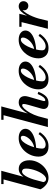

<svg xmlns="http://www.w3.org/2000/svg" viewBox="1124 -1914 800 3089"><g transform="rotate(-90 1524.5 -370.0)"><path d="M182 -713.5H107.5V-750H321L225 -394Q250.5 -430 281 -449.5Q311.5 -469 350.5 -469Q417.5 -469 453.8 -422Q490 -375 490 -297.5Q490 -239 467.5 -184Q445 -129 405.5 -85.2Q366 -41.5 314.8 -15.8Q263.5 10 205.5 10Q145 10 97 -27.8Q49 -65.5 22.5 -120ZM139.5 -74.5Q141 -56 154 -42.5Q167 -29 187 -29Q212.5 -29 237 -50.2Q261.5 -71.5 283 -106.5Q304.5 -141.5 321 -184Q337.5 -226.5 347 -270Q356.5 -313.5 356.5 -350.5Q356.5 -386.5 342.8 -401.2Q329 -416 310 -416Q284 -416 259.8 -388.8Q235.5 -361.5 215 -317.8Q194.5 -274 180 -225.5Z M678 -94.5Q678 -63 696.2 -49.5Q714.5 -36 742 -36Q786 -36 832.2 -68.5Q878.5 -101 910.5 -150.5L943 -129.5Q919.5 -94 887 -62Q854.5 -30 811.2 -10Q768 10 712 10Q630.5 10 589.8 -36.2Q549 -82.5 549 -150Q549 -211.5 572 -268.8Q595 -326 635.8 -371.5Q676.5 -417 730.5 -443.5Q784.5 -470 847 -470Q917.5 -470 957 -439Q996.5 -408 996.5 -363Q996.5 -315.5 958.5 -278.5Q920.5 -241.5 851.8 -218.5Q783 -195.5 691 -189.5Q678 -135 678 -94.5ZM851.5 -435.5Q821 -435.5 792 -403.8Q763 -372 739 -322.8Q715 -273.5 699.5 -220.5Q738.5 -228 772 -247.8Q805.5 -267.5 830.5 -294.2Q855.5 -321 869.5 -349Q883.5 -377 883.5 -400.5Q883.5 -416 876 -425.8Q868.5 -435.5 851.5 -435.5Z M1379.5 -308Q1396.5 -366.5 1395.8 -390Q1395 -413.5 1373.5 -413.5Q1352 -413.5 1319 -378.8Q1286 -344 1252.8 -285Q1219.5 -226 1197.5 -154.5L1156.5 0H1024L1215 -713.5H1141.5V-750H1356.5L1242.5 -322Q1277 -385 1322 -427.2Q1367 -469.5 1419.5 -469.5Q1484.5 -469.5 1508.8 -426.5Q1533 -383.5 1514.5 -319.5L1445 -78Q1442 -67.5 1442 -59.5Q1442 -42 1456.5 -42Q1478.5 -42 1503 -70.2Q1527.5 -98.5 1556.5 -165L1592 -153Q1555 -62.5 1513.8 -26.2Q1472.5 10 1411.5 10Q1363 10 1339.2 -11.2Q1315.5 -32.5 1315.5 -66.5Q1315.5 -76.5 1318 -89.2Q1320.5 -102 1324 -114.5Z M1760 -94.5Q1760 -63 1778.2 -49.5Q1796.5 -36 1824 -36Q1868 -36 1914.2 -68.5Q1960.5 -101 1992.5 -150.5L2025 -129.5Q2001.5 -94 1969 -62Q1936.5 -30 1893.2 -10Q1850 10 1794 10Q1712.5 10 1671.8 -36.2Q1631 -82.5 1631 -150Q1631 -211.5 1654 -268.8Q1677 -326 1717.8 -371.5Q1758.5 -417 1812.5 -443.5Q1866.5 -470 1929 -470Q1999.5 -470 2039 -439Q2078.5 -408 2078.5 -363Q2078.5 -315.5 2040.5 -278.5Q2002.5 -241.5 1933.8 -218.5Q1865 -195.5 1773 -189.5Q1760 -135 1760 -94.5ZM1933.5 -435.5Q1903 -435.5 1874 -403.8Q1845 -372 1821 -322.8Q1797 -273.5 1781.5 -220.5Q1820.5 -228 1854 -247.8Q1887.5 -267.5 1912.5 -294.2Q1937.5 -321 1951.5 -349Q1965.5 -377 1965.5 -400.5Q1965.5 -416 1958 -425.8Q1950.5 -435.5 1933.5 -435.5Z M2259 -94.5Q2259 -63 2277.2 -49.5Q2295.5 -36 2323 -36Q2367 -36 2413.2 -68.5Q2459.5 -101 2491.5 -150.5L2524 -129.5Q2500.5 -94 2468 -62Q2435.5 -30 2392.2 -10Q2349 10 2293 10Q2211.5 10 2170.8 -36.2Q2130 -82.5 2130 -150Q2130 -211.5 2153 -268.8Q2176 -326 2216.8 -371.5Q2257.5 -417 2311.5 -443.5Q2365.5 -470 2428 -470Q2498.5 -470 2538 -439Q2577.5 -408 2577.5 -363Q2577.5 -315.5 2539.5 -278.5Q2501.5 -241.5 2432.8 -218.5Q2364 -195.5 2272 -189.5Q2259 -135 2259 -94.5ZM2432.5 -435.5Q2402 -435.5 2373 -403.8Q2344 -372 2320 -322.8Q2296 -273.5 2280.5 -220.5Q2319.5 -228 2353 -247.8Q2386.5 -267.5 2411.5 -294.2Q2436.5 -321 2450.5 -349Q2464.5 -377 2464.5 -400.5Q2464.5 -416 2457 -425.8Q2449.5 -435.5 2432.5 -435.5Z M2712.5 -423.5H2637.5V-460H2846.5L2816 -336Q2846 -393.5 2884.2 -431.5Q2922.5 -469.5 2966.5 -469.5Q3002.5 -469.5 3025.8 -448.5Q3049 -427.5 3049 -392.5Q3049 -359.5 3028.2 -337.2Q3007.5 -315 2975 -315Q2945 -315 2924.2 -333Q2903.5 -351 2903.5 -381Q2903.5 -396.5 2908.5 -409.5Q2878.5 -384 2851.5 -339.5Q2824.5 -295 2803.5 -244Q2782.5 -193 2770 -148L2734 0H2605Z"/></g></svg>

Font: Bodoni* 06pt
Style: Bold Italic
Weight: 700
Italic angle: -13°
Version: Version 2.3